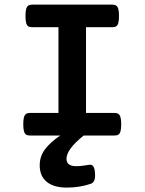

<svg xmlns="http://www.w3.org/2000/svg" viewBox="-20 -600 640 850"><path d="M516.6 -49.8Q516.6 -29.3 513.4 -18.6Q510.3 -7.8 503.9 -3.9Q497.6 0 485.8 0H350.6Q274.4 60.5 274.4 103Q274.4 135.7 317.4 135.7Q339.8 135.7 376 129.4Q400.9 125.5 400.9 176.8Q400.9 192.9 396 201.7Q391.1 210.4 381.3 213.9Q331.5 230.5 275.9 230.5Q218.3 230.5 187 205.1Q155.8 179.7 155.8 131.3Q155.8 92.3 179.4 60.8Q203.1 29.3 246.6 0H113.8Q102.1 0 95.7 -3.9Q89.4 -7.8 86.2 -18.6Q83 -29.3 83 -49.8Q83 -70.3 86.2 -81.1Q89.4 -91.8 95.7 -95.9Q102.1 -100.1 113.8 -100.1H238.8V-479.5H123.5Q111.8 -479.5 105.5 -483.4Q99.1 -487.3 95.9 -498Q92.8 -508.8 92.8 -529.3Q92.8 -549.8 95.9 -560.5Q99.1 -571.3 105.5 -575.4Q111.8 -579.6 123.5 -579.6H476.1Q487.8 -579.6 494.1 -575.4Q500.5 -571.3 503.7 -560.5Q506.8 -549.8 506.8 -529.3Q506.8 -508.8 503.7 -498Q500.5 -487.3 494.1 -483.4Q487.8 -479.5 476.1 -479.5H360.8V-100.1H485.8Q497.6 -100.1 503.9 -95.9Q510.3 -91.8 513.4 -81.1Q516.6 -70.3 516.6 -49.8Z"/></svg>

Font: Courier Prime
Style: Bold
Weight: 700
Designer: Alan Dague-Greene, Quote-Unquote Apps
Foundry: Quote-Unquote Apps
Version: Version 3.018